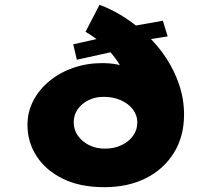

<svg xmlns="http://www.w3.org/2000/svg" viewBox="-20 -770 878 797"><path d="M413 7Q312 7 241 -28Q170 -63 132 -121.5Q94 -180 94 -252Q94 -305 118 -351.5Q142 -398 185 -433.5Q228 -469 284.5 -488.5Q341 -508 403 -508Q470 -508 514.5 -487Q559 -466 586 -430Q613 -394 622 -348L521 -351Q521 -386 512 -419.5Q503 -453 486.5 -484Q470 -515 447 -543Q424 -571 396 -595Q368 -619 335 -638L393 -750Q443 -732 493.5 -700Q544 -668 589.5 -625Q635 -582 669.5 -529.5Q704 -477 724 -417.5Q744 -358 744 -294Q744 -203 701.5 -135Q659 -67 585 -30Q511 7 413 7ZM415 -153Q454 -153 484.5 -167.5Q515 -182 532.5 -206.5Q550 -231 550 -262Q550 -292 531.5 -316Q513 -340 481.5 -354Q450 -368 410 -368Q375 -368 347 -354Q319 -340 302.5 -316.5Q286 -293 286 -262Q286 -231 303.5 -206.5Q321 -182 350 -167.5Q379 -153 415 -153ZM299 -522 284 -586 453 -624 510 -658 656 -684 676 -619 564 -601 520 -571Z"/></svg>

Font: Lexend Mega Black
Style: Regular
Weight: 900
Version: Version 1.007